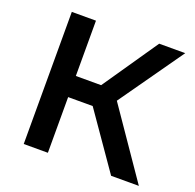

<svg xmlns="http://www.w3.org/2000/svg" viewBox="-124 -828 969 956"><g transform="rotate(20 361.0 -350.0)"><path d="M98 0H226V-295H356L561 0H708L460 -361L699 -700H561L360 -407H226V-700H98Z"/></g></svg>

Font: Talent
Style: Bold
Weight: 600
Designer: Mike Powis
Version: Version 1.001;hotconv 1.0.109;makeotfexe 2.5.65596